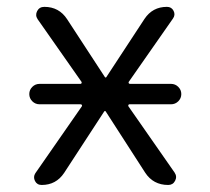

<svg xmlns="http://www.w3.org/2000/svg" viewBox="-20 -562 613 560"><path d="M95.7 -257.8Q83 -257.8 74.2 -266.6Q65.4 -275.4 65.4 -287.6Q65.4 -299.8 74.2 -308.6Q83 -317.4 95.7 -317.4H214.8Q216.8 -317.4 217.8 -319.3Q218.8 -321.3 217.8 -323.2L89.8 -505.9Q82 -517.6 88.4 -529.8Q94.7 -542 109.4 -542Q152.3 -542 175.8 -505.9L286.1 -336.9Q287.1 -335.9 288.1 -335.9Q289.1 -335.9 290 -336.9L401.4 -506.8Q424.8 -542 466.8 -542Q480.5 -542 486.3 -530.3Q492.2 -518.6 484.4 -507.8L355.5 -323.2Q354.5 -321.3 355.5 -319.3Q356.4 -317.4 359.4 -317.4H478.5Q491.2 -317.4 500 -308.6Q508.8 -299.8 508.8 -287.6Q508.8 -275.4 500 -266.6Q491.2 -257.8 478.5 -257.8H357.4Q355.5 -257.8 354.5 -255.9Q353.5 -253.9 354.5 -252L489.3 -58.6Q497.1 -46.9 490.7 -34.7Q484.4 -22.5 470.7 -22.5Q426.8 -22.5 403.3 -58.6L288.1 -237.3Q287.1 -238.3 286.1 -238.3Q285.2 -238.3 284.2 -237.3L167 -57.6Q143.6 -22.5 101.6 -22.5Q87.9 -22.5 82 -34.2Q76.2 -45.9 83 -56.6L218.8 -252Q219.7 -253.9 218.8 -255.9Q217.8 -257.8 214.8 -257.8Z"/></svg>

Font: Gen Jyuu Gothic Normal
Style: Regular
Weight: 300
Designer: [Source Han Sans]
Ryoko NISHIZUKA  (kana & ideographs); Paul D. Hunt (Latin, Greek & Cyrillic); Wenlong ZHANG  (bopomofo
Version: Version 1.002.20150607